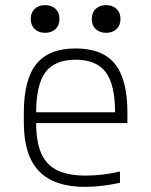

<svg xmlns="http://www.w3.org/2000/svg" viewBox="-20 -719 590 749"><path d="M312 10Q191 10 132 -51.5Q73 -113 73 -240V-280Q73 -409 122 -469.5Q171 -530 275 -530Q380 -530 428.5 -469.5Q477 -409 477 -280V-239H98V-281H444L429 -265V-279Q429 -389 392.5 -437.5Q356 -486 275 -486Q194 -486 157.5 -437.5Q121 -389 121 -279V-241Q121 -167 140.5 -121.5Q160 -76 203 -55Q246 -34 314 -34Q346 -34 380.5 -38Q415 -42 448 -50V-6Q417 1 381.5 5.5Q346 10 312 10ZM156 -591Q131 -591 115.5 -605.5Q100 -620 100 -645Q100 -670 115.5 -684.5Q131 -699 156 -699Q181 -699 196.5 -684.5Q212 -670 212 -645Q212 -620 196.5 -605.5Q181 -591 156 -591ZM394 -591Q369 -591 353.5 -605.5Q338 -620 338 -645Q338 -670 353.5 -684.5Q369 -699 394 -699Q419 -699 434.5 -684.5Q450 -670 450 -645Q450 -620 434.5 -605.5Q419 -591 394 -591Z"/></svg>

Font: M PLUS Code Latin SemiExpanded Light
Style: Regular
Weight: 300
Width: 6
Designer: Coji Morishita
Foundry: UNDERFOREST DESIGN
Version: Version 1.002; ttfautohint (v1.8.3)